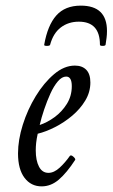

<svg xmlns="http://www.w3.org/2000/svg" viewBox="-20 -649 400 682"><path d="M128 13Q90 13 67 -17.5Q44 -48 44 -104Q44 -152 61 -206Q78 -260 107 -307.5Q136 -355 172 -385.5Q208 -416 246 -416Q272 -416 286.5 -401Q301 -386 301 -356Q301 -322 283 -292Q265 -262 236.5 -238Q208 -214 175.5 -197.5Q143 -181 114 -174Q110 -156 108.5 -142Q107 -128 107 -115Q107 -79 118.5 -57Q130 -35 152 -35Q172 -35 192 -53.5Q212 -72 228 -95Q232 -100 240.5 -92.5Q249 -85 247 -81Q217 -35 189 -11Q161 13 128 13ZM121 -205Q148 -214 174 -233Q200 -252 217.5 -280Q235 -308 235 -343Q235 -377 215 -377Q200 -377 185.5 -360Q171 -343 159 -316.5Q147 -290 137 -260.5Q127 -231 121 -205ZM137 -490Q149 -559 180 -594Q211 -629 267 -629Q360 -629 360 -539Q360 -526 358.5 -514.5Q357 -503 355 -490Q354 -486 344.5 -486Q335 -486 335 -490Q335 -572 260 -572Q223 -572 196 -551.5Q169 -531 158 -490Q157 -486 146.5 -486Q136 -486 137 -490Z"/></svg>

Font: Junicode Two Beta Condensed
Style: Italic
Weight: 400
Width: 3
Italic angle: -9°
Version: Version 1.053; ttfautohint (v1.8.4)